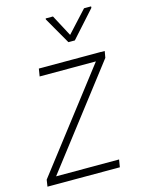

<svg xmlns="http://www.w3.org/2000/svg" viewBox="-119 -806 646 872"><g transform="rotate(-15 204.0 -370.0)"><path d="M339.8 -35.2 334 0H4.9L10.3 -35.2ZM398.9 -497.1 16.6 0H-6.3L-1.5 -31.7L380.4 -527.8H404.3ZM387.7 -528.3 381.8 -492.7H88.9L94.7 -528.3ZM217.8 -740.2 271.5 -639.2 363.8 -739.7H397L396.5 -732.9L285.6 -609.4H255.4L183.1 -735.4L183.6 -740.2Z"/></g></svg>

Font: Roboto Condensed ExtraLight
Style: Italic
Weight: 250
Italic angle: -12°
Designer: Christian Robertson
Foundry: Google
Version: Version 3.008; 2023